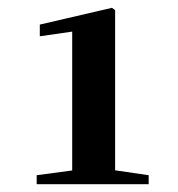

<svg xmlns="http://www.w3.org/2000/svg" viewBox="-20 -948 455 492"><path d="M74 -476V-499L171 -512H272L361 -499V-476ZM165 -476V-867L82 -855V-885L267 -928L275 -922V-476Z"/></svg>

Font: Noto Serif TC ExtraLight Black
Style: Regular
Weight: 900
Version: Version 2.003-H1;hotconv 1.1.1;makeotfexe 2.6.0